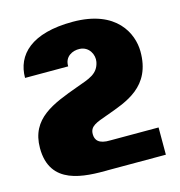

<svg xmlns="http://www.w3.org/2000/svg" viewBox="-112 -657 907 967"><g transform="rotate(-15 341.0 -173.0)"><path d="M634 69V211H340C206 213 30 208 30 15C30 -139 154 -184 291 -234C357 -258 405 -270 417 -331C424 -367 401 -414 352 -416C315 -418 272 -397 274 -346H49C49 -466 138 -557 353 -557C583 -557 644 -417 645 -326C647 -139 507 -97 400 -58C339 -36 305 -26 305 16C305 46 321 71 383 69Z"/></g></svg>

Font: Montserrat arm Black
Style: Regular
Weight: 900
Designer: Julieta Ulanovsky
Foundry: Julieta Ulanovsky
Version: Version 6.000;PS 006.000;hotconv 1.0.88;makeotf.lib2.5.64775